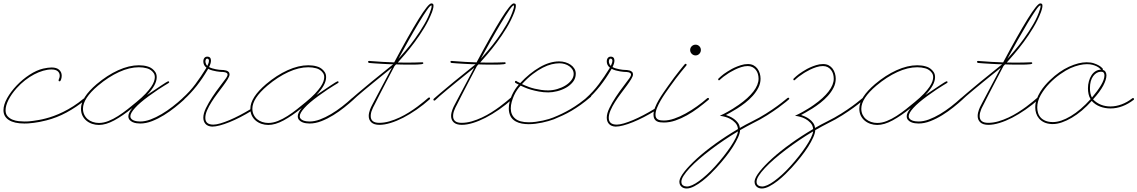

<svg xmlns="http://www.w3.org/2000/svg" viewBox="-38 -723 6688 1129"><path d="M105.5 3.3Q45.6 3.3 14 -17.3Q-17.6 -37.8 -17.6 -74.9Q-17.6 -107.4 4.2 -146.2Q26 -184.9 60.2 -220.7Q94.4 -256.5 135.7 -283.5Q177.1 -310.5 216.1 -319.7Q230.5 -322.9 242.8 -324.5Q255.2 -326.2 265.6 -326.2Q294.9 -326.2 309.9 -312.5Q324.9 -298.8 324.9 -278Q324.9 -266.9 321.3 -255.9Q317.7 -244.8 312.5 -244.8Q306.6 -244.8 306.6 -250Q306.6 -254.6 309.9 -261.7Q313.2 -268.9 313.2 -277.3Q313.2 -294.3 301.1 -304.4Q289.1 -314.5 264.3 -314.5Q241.5 -314.5 215.5 -307Q189.5 -299.5 162.8 -285.5Q136.1 -271.5 109.7 -251Q83.3 -230.5 59.9 -204.4Q28.6 -169.3 11.7 -135.4Q-5.2 -101.6 -5.2 -74.9Q-5.2 -52.7 6.8 -39.4Q18.9 -26 36.1 -19.2Q53.4 -12.4 72.6 -10.4Q91.8 -8.5 106.1 -8.5Q115.2 -8.5 121.1 -8.8Q127 -9.1 127.6 -9.1Q127.6 -9.1 135.7 -9.8Q143.9 -10.4 157.9 -12.4Q171.9 -14.3 190.8 -17.6Q209.6 -20.8 231.8 -26.7Q252.6 -31.9 278.6 -41.3Q304.7 -50.8 333.3 -64.8Q362 -78.8 392.6 -98.3Q423.2 -117.8 453.8 -143.2Q456.4 -144.5 457.7 -144.5Q463.5 -144.5 463.5 -138.7Q463.5 -134.8 461.6 -134.1Q411.5 -93.1 353.8 -61.8Q296.2 -30.6 234.4 -15Q190.1 -3.9 160.8 -0.7Q131.5 2.6 128.3 2.6Q127 2.6 120.8 2.9Q114.6 3.3 105.5 3.3Z M1045.6 -146.5Q1046.9 -143.9 1046.9 -141.9Q1046.9 -140.6 1045.6 -138Q1022.1 -116.5 991.2 -91.8Q960.3 -67.1 926.1 -45.9Q891.9 -24.7 856.1 -10.7Q820.3 3.3 786.5 3.3Q776.7 3.3 764.6 1.6Q752.6 0 741.9 -4.9Q731.1 -9.8 724 -18.2Q716.8 -26.7 716.8 -39.7Q716.8 -59.2 740.2 -87.9Q682.9 -41.7 633.8 -15Q584.6 11.7 543.6 11.7Q522.8 11.7 503.6 5.2Q484.4 -1.3 469.7 -13.7Q455.1 -26 446.6 -43.6Q438.2 -61.2 438.2 -84Q438.2 -149.7 530.6 -228.5Q593.1 -281.2 657.2 -310.2Q721.4 -339.2 778.6 -339.2Q806 -339.2 828.1 -332.7Q829.4 -332.7 838.2 -329.4Q847 -326.2 857.1 -318.7Q867.2 -311.2 875.3 -299.2Q883.5 -287.1 883.5 -268.9Q883.5 -224 826.2 -164.1Q849.6 -179.7 871.4 -194.3Q893.2 -209 909.8 -220.1Q926.4 -231.1 936.8 -237.6Q947.3 -244.1 948.6 -244.1Q949.2 -244.8 951.2 -244.8Q957 -244.8 957 -238.9Q957 -237 950.2 -232.7Q943.4 -228.5 928.7 -219.7Q914.1 -210.9 891.6 -196Q869.1 -181 838.5 -158.9Q783.9 -119.1 756.2 -88.5Q728.5 -57.9 728.5 -39.1Q728.5 -29.9 734.7 -23.8Q740.9 -17.6 749.7 -14.3Q758.5 -11.1 768.2 -9.8Q778 -8.5 785.8 -8.5Q815.1 -8.5 847.3 -20.5Q879.6 -32.6 912.4 -52.1Q945.3 -71.6 977.2 -96.4Q1009.1 -121.1 1037.1 -147.1Q1039.7 -148.4 1041 -148.4Q1043.6 -148.4 1045.6 -146.5ZM543.6 0Q571 0 599.6 -11.4Q628.3 -22.8 656.6 -41Q684.9 -59.2 712.2 -80.7Q739.6 -102.2 764.3 -123Q796.9 -149.7 817.7 -171.9Q838.5 -194 850.9 -212.2Q863.3 -230.5 867.8 -244.5Q872.4 -258.5 872.4 -268.9Q872.4 -283.9 865.2 -293.9Q858.1 -304 849.3 -310.2Q840.5 -316.4 833 -319Q825.5 -321.6 824.9 -321.6Q803.4 -327.5 778.6 -327.5Q723.3 -327.5 661.5 -299.2Q599.6 -270.8 538.4 -219.4Q449.9 -144.5 449.9 -84Q449.9 -64.5 457.4 -48.8Q464.8 -33.2 477.5 -22.5Q490.2 -11.7 507.5 -5.9Q524.7 0 543.6 0Z M1209.6 21.5Q1183.6 20.2 1170.6 5.9Q1157.6 -8.5 1157.6 -31.2Q1157.6 -56 1173.2 -87.9Q1188.8 -119.8 1210.3 -152.3Q1231.8 -184.9 1254.6 -214.5Q1277.3 -244.1 1291.7 -264.3Q1294.9 -269.5 1297.5 -274.7Q1300.1 -279.9 1300.1 -284.5Q1300.1 -290.4 1295.9 -293.3Q1291.7 -296.2 1285.8 -297.9Q1279.9 -299.5 1273.8 -299.8Q1267.6 -300.1 1264.3 -300.1Q1263 -300.1 1254.9 -300.8Q1246.7 -301.4 1235 -303.4Q1223.3 -305.3 1210 -308.9Q1196.6 -312.5 1186.2 -318.4Q1183.6 -314.5 1182.3 -311.8Q1153 -261.7 1118.2 -217.4Q1083.3 -173.2 1042.3 -136.1Q1041 -134.8 1038.4 -134.8Q1032.6 -134.8 1032.6 -140.6Q1032.6 -143.2 1034.5 -145.2Q1078.1 -184.2 1111 -228.5Q1143.9 -272.8 1171.9 -318.4Q1173.2 -320.3 1174.5 -322.6Q1175.8 -324.9 1175.8 -325.5Q1166 -332.7 1161.8 -342.1Q1157.6 -351.6 1157.6 -361.3Q1157.6 -371.1 1160.5 -377Q1163.4 -382.8 1167.3 -385.7Q1171.2 -388.7 1175.1 -389.3Q1179 -390 1180.3 -390Q1188.8 -390 1193.4 -387Q1197.9 -384.1 1199.9 -379.9Q1201.8 -375.7 1202.1 -371.7Q1202.5 -367.8 1202.5 -365.9Q1202.5 -350.9 1191.4 -328.8Q1199.2 -324.2 1210 -321Q1220.7 -317.7 1231.1 -315.8Q1241.5 -313.8 1250.7 -312.8Q1259.8 -311.8 1265 -311.8Q1268.9 -311.8 1276.7 -311.2Q1284.5 -310.5 1292.3 -308.3Q1300.1 -306 1306 -300.5Q1311.8 -294.9 1311.8 -285.2Q1311.8 -275.4 1301.4 -258.1Q1291 -240.9 1275.1 -219.4Q1259.1 -197.9 1240.6 -173.2Q1222 -148.4 1206.1 -123.4Q1190.1 -98.3 1179.7 -74.2Q1169.3 -50.1 1169.3 -29.9Q1169.3 9.8 1216.8 9.8Q1233.1 9.8 1257.8 2.6Q1282.6 -4.6 1311.8 -16.9Q1341.1 -29.3 1373.4 -46.2Q1405.6 -63.2 1436.8 -82Q1438.2 -83.3 1440.1 -83.3Q1442.1 -83.3 1443.7 -81.4Q1445.3 -79.4 1445.3 -77.5Q1445.3 -74.2 1442.7 -72.3Q1408.9 -51.4 1375.3 -34.2Q1341.8 -16.9 1311.2 -4.6Q1280.6 7.8 1254.6 14.6Q1228.5 21.5 1209.6 21.5ZM1170.6 -367.2Q1169.9 -365.9 1169.9 -362.6Q1169.9 -355.5 1173.2 -347.3Q1176.4 -339.2 1181.6 -335.9Q1186.8 -347 1188.8 -353.8Q1190.8 -360.7 1190.8 -365.2Q1190.8 -370.4 1188.2 -374.3Q1185.5 -378.3 1179.7 -378.3Q1172.5 -377.6 1170.6 -367.2Z M2041.7 -146.5Q2043 -143.9 2043 -141.9Q2043 -140.6 2041.7 -138Q2018.2 -116.5 1987.3 -91.8Q1956.4 -67.1 1922.2 -45.9Q1888 -24.7 1852.2 -10.7Q1816.4 3.3 1782.6 3.3Q1772.8 3.3 1760.7 1.6Q1748.7 0 1738 -4.9Q1727.2 -9.8 1720.1 -18.2Q1712.9 -26.7 1712.9 -39.7Q1712.9 -59.2 1736.3 -87.9Q1679 -41.7 1629.9 -15Q1580.7 11.7 1539.7 11.7Q1518.9 11.7 1499.7 5.2Q1480.5 -1.3 1465.8 -13.7Q1451.2 -26 1442.7 -43.6Q1434.2 -61.2 1434.2 -84Q1434.2 -149.7 1526.7 -228.5Q1589.2 -281.2 1653.3 -310.2Q1717.4 -339.2 1774.7 -339.2Q1802.1 -339.2 1824.2 -332.7Q1825.5 -332.7 1834.3 -329.4Q1843.1 -326.2 1853.2 -318.7Q1863.3 -311.2 1871.4 -299.2Q1879.6 -287.1 1879.6 -268.9Q1879.6 -224 1822.3 -164.1Q1845.7 -179.7 1867.5 -194.3Q1889.3 -209 1905.9 -220.1Q1922.5 -231.1 1932.9 -237.6Q1943.4 -244.1 1944.7 -244.1Q1945.3 -244.8 1947.3 -244.8Q1953.1 -244.8 1953.1 -238.9Q1953.1 -237 1946.3 -232.7Q1939.5 -228.5 1924.8 -219.7Q1910.2 -210.9 1887.7 -196Q1865.2 -181 1834.6 -158.9Q1779.9 -119.1 1752.3 -88.5Q1724.6 -57.9 1724.6 -39.1Q1724.6 -29.9 1730.8 -23.8Q1737 -17.6 1745.8 -14.3Q1754.6 -11.1 1764.3 -9.8Q1774.1 -8.5 1781.9 -8.5Q1811.2 -8.5 1843.4 -20.5Q1875.7 -32.6 1908.5 -52.1Q1941.4 -71.6 1973.3 -96.4Q2005.2 -121.1 2033.2 -147.1Q2035.8 -148.4 2037.1 -148.4Q2039.7 -148.4 2041.7 -146.5ZM1539.7 0Q1567.1 0 1595.7 -11.4Q1624.3 -22.8 1652.7 -41Q1681 -59.2 1708.3 -80.7Q1735.7 -102.2 1760.4 -123Q1793 -149.7 1813.8 -171.9Q1834.6 -194 1847 -212.2Q1859.4 -230.5 1863.9 -244.5Q1868.5 -258.5 1868.5 -268.9Q1868.5 -283.9 1861.3 -293.9Q1854.2 -304 1845.4 -310.2Q1836.6 -316.4 1829.1 -319Q1821.6 -321.6 1821 -321.6Q1799.5 -327.5 1774.7 -327.5Q1719.4 -327.5 1657.6 -299.2Q1595.7 -270.8 1534.5 -219.4Q1446 -144.5 1446 -84Q1446 -64.5 1453.5 -48.8Q1460.9 -33.2 1473.6 -22.5Q1486.3 -11.7 1503.6 -5.9Q1520.8 0 1539.7 0Z M2029.3 -143.2Q2046.9 -158.9 2066.7 -175.5Q2086.6 -192.1 2107.1 -209.3Q2127.6 -226.6 2147.8 -243.2Q2168 -259.8 2186.8 -274.7Q2230.5 -310.5 2274.1 -345.1Q2266.3 -345.1 2247.7 -345.7Q2229.2 -346.4 2207.4 -347.7Q2185.5 -349 2164.7 -350.3Q2143.9 -351.6 2132.2 -352.9Q2126.3 -354.2 2126.3 -359.4Q2126.3 -364.6 2132.2 -364.6Q2133.5 -364.6 2135.7 -364.6Q2138 -364.6 2143.2 -363.9Q2213.5 -358.1 2279.9 -356.1Q2323.6 -438.2 2360 -502.6Q2396.5 -567.1 2424.2 -611.7Q2451.8 -656.2 2470.7 -679.7Q2489.6 -703.1 2498.7 -703.1Q2501.3 -703.1 2506.2 -701.2Q2511.1 -699.2 2511.1 -689.5Q2511.1 -680.3 2507.8 -668.9Q2504.6 -657.6 2502.6 -652.3Q2484.4 -604.8 2456.7 -559.2Q2429 -513.7 2399.7 -474.3Q2370.4 -434.9 2343.8 -404Q2317.1 -373 2301.4 -355.5Q2315.1 -355.5 2328.5 -355.1Q2341.8 -354.8 2354.8 -354.8Q2401 -354.8 2445.3 -356.8Q2451.2 -356.8 2451.2 -350.9Q2451.2 -347 2440.1 -345.4Q2429 -343.8 2413.7 -343.4Q2398.4 -343.1 2382.8 -343.1Q2367.2 -343.1 2358.1 -343.1Q2341.1 -343.1 2324.5 -343.4Q2307.9 -343.8 2291 -344.4Q2287.8 -341.1 2285.8 -338.9Q2283.9 -336.6 2281.9 -334.6Q2256.5 -286.5 2233.7 -242.8Q2210.9 -199.2 2194 -166Q2177.1 -132.8 2167 -112.6Q2156.9 -92.4 2156.2 -91.8Q2151.7 -83.3 2149.1 -74.9Q2145.8 -67.7 2143.9 -58.6Q2141.9 -49.5 2141.9 -40.4Q2141.9 -0.7 2192.1 -0.7Q2221.4 -0.7 2251.6 -9.4Q2281.9 -18.2 2311.2 -31.9Q2340.5 -45.6 2367.2 -62.5Q2393.9 -79.4 2416.3 -96Q2438.8 -112.6 2455.4 -126.6Q2472 -140.6 2481.1 -148.4Q2483.7 -149.7 2485 -149.7Q2490.9 -149.7 2490.9 -143.9Q2490.9 -141.3 2488.9 -139.3Q2451.8 -106.1 2411.8 -78.5Q2371.7 -50.8 2333.3 -30.9Q2294.9 -11.1 2258.8 0Q2222.7 11.1 2193.4 11.1Q2161.5 11.1 2145.8 -3.3Q2130.2 -17.6 2130.2 -41Q2130.2 -50.8 2132.5 -60.5Q2134.8 -70.3 2137.7 -78.1Q2140.6 -85.9 2142.9 -90.8Q2145.2 -95.7 2145.8 -97Q2146.5 -98.3 2156.6 -117.8Q2166.7 -137.4 2183.6 -168.9Q2200.5 -200.5 2222 -241.2Q2243.5 -281.9 2266.3 -324.9Q2265.6 -324.2 2250.3 -311.8Q2235 -299.5 2211.6 -280.6Q2188.2 -261.7 2160.2 -238.9Q2132.2 -216.1 2106.8 -195Q2081.4 -173.8 2062.2 -157.2Q2043 -140.6 2037.1 -134.1Q2034.5 -131.5 2031.9 -131.5Q2028.6 -131.5 2027.3 -133.5Q2026 -135.4 2026 -137.4Q2026 -140.6 2029.3 -143.2ZM2304.7 -377Q2319.7 -393.9 2346.7 -425.1Q2373.7 -456.4 2402.3 -496.1Q2431 -535.8 2457.4 -581.1Q2483.7 -626.3 2497.4 -671.9Q2499.3 -677.7 2499.7 -681.6Q2500 -685.5 2500 -688.2Q2500 -691.4 2498.7 -691.4Q2491.5 -691.4 2471.4 -662.1Q2451.2 -632.8 2423.5 -586.9Q2395.8 -541 2364.6 -485.4Q2333.3 -429.7 2304.7 -377Z M2513.7 -143.2Q2531.2 -158.9 2551.1 -175.5Q2571 -192.1 2591.5 -209.3Q2612 -226.6 2632.2 -243.2Q2652.3 -259.8 2671.2 -274.7Q2714.8 -310.5 2758.5 -345.1Q2750.7 -345.1 2732.1 -345.7Q2713.5 -346.4 2691.7 -347.7Q2669.9 -349 2649.1 -350.3Q2628.3 -351.6 2616.5 -352.9Q2610.7 -354.2 2610.7 -359.4Q2610.7 -364.6 2616.5 -364.6Q2617.8 -364.6 2620.1 -364.6Q2622.4 -364.6 2627.6 -363.9Q2697.9 -358.1 2764.3 -356.1Q2807.9 -438.2 2844.4 -502.6Q2880.9 -567.1 2908.5 -611.7Q2936.2 -656.2 2955.1 -679.7Q2974 -703.1 2983.1 -703.1Q2985.7 -703.1 2990.6 -701.2Q2995.4 -699.2 2995.4 -689.5Q2995.4 -680.3 2992.2 -668.9Q2988.9 -657.6 2987 -652.3Q2968.8 -604.8 2941.1 -559.2Q2913.4 -513.7 2884.1 -474.3Q2854.8 -434.9 2828.1 -404Q2801.4 -373 2785.8 -355.5Q2799.5 -355.5 2812.8 -355.1Q2826.2 -354.8 2839.2 -354.8Q2885.4 -354.8 2929.7 -356.8Q2935.5 -356.8 2935.5 -350.9Q2935.5 -347 2924.5 -345.4Q2913.4 -343.8 2898.1 -343.4Q2882.8 -343.1 2867.2 -343.1Q2851.6 -343.1 2842.4 -343.1Q2825.5 -343.1 2808.9 -343.4Q2792.3 -343.8 2775.4 -344.4Q2772.1 -341.1 2770.2 -338.9Q2768.2 -336.6 2766.3 -334.6Q2740.9 -286.5 2718.1 -242.8Q2695.3 -199.2 2678.4 -166Q2661.5 -132.8 2651.4 -112.6Q2641.3 -92.4 2640.6 -91.8Q2636.1 -83.3 2633.5 -74.9Q2630.2 -67.7 2628.3 -58.6Q2626.3 -49.5 2626.3 -40.4Q2626.3 -0.7 2676.4 -0.7Q2705.7 -0.7 2736 -9.4Q2766.3 -18.2 2795.6 -31.9Q2824.9 -45.6 2851.6 -62.5Q2878.3 -79.4 2900.7 -96Q2923.2 -112.6 2939.8 -126.6Q2956.4 -140.6 2965.5 -148.4Q2968.1 -149.7 2969.4 -149.7Q2975.3 -149.7 2975.3 -143.9Q2975.3 -141.3 2973.3 -139.3Q2936.2 -106.1 2896.2 -78.5Q2856.1 -50.8 2817.7 -30.9Q2779.3 -11.1 2743.2 0Q2707 11.1 2677.7 11.1Q2645.8 11.1 2630.2 -3.3Q2614.6 -17.6 2614.6 -41Q2614.6 -50.8 2616.9 -60.5Q2619.1 -70.3 2622.1 -78.1Q2625 -85.9 2627.3 -90.8Q2629.6 -95.7 2630.2 -97Q2630.9 -98.3 2641 -117.8Q2651 -137.4 2668 -168.9Q2684.9 -200.5 2706.4 -241.2Q2727.9 -281.9 2750.7 -324.9Q2750 -324.2 2734.7 -311.8Q2719.4 -299.5 2696 -280.6Q2672.5 -261.7 2644.5 -238.9Q2616.5 -216.1 2591.1 -195Q2565.8 -173.8 2546.5 -157.2Q2527.3 -140.6 2521.5 -134.1Q2518.9 -131.5 2516.3 -131.5Q2513 -131.5 2511.7 -133.5Q2510.4 -135.4 2510.4 -137.4Q2510.4 -140.6 2513.7 -143.2ZM2789.1 -377Q2804 -393.9 2831.1 -425.1Q2858.1 -456.4 2886.7 -496.1Q2915.4 -535.8 2941.7 -581.1Q2968.1 -626.3 2981.8 -671.9Q2983.7 -677.7 2984 -681.6Q2984.4 -685.5 2984.4 -688.2Q2984.4 -691.4 2983.1 -691.4Q2975.9 -691.4 2955.7 -662.1Q2935.5 -632.8 2907.9 -586.9Q2880.2 -541 2849 -485.4Q2817.7 -429.7 2789.1 -377Z M2995.4 -8.5Q2972.7 -20.8 2963.2 -41Q2953.8 -61.2 2953.8 -85.3Q2953.8 -104.2 2958.7 -124.3Q2963.5 -144.5 2972 -163.1Q2980.5 -181.6 2990.9 -197.6Q3001.3 -213.5 3012.4 -225.3Q3002 -230.5 2997.1 -233.1Q2992.2 -235.7 2990.9 -237.3Q2989.6 -238.9 2989.9 -239.6Q2990.2 -240.2 2990.2 -241.5Q2990.2 -247.4 2996.1 -247.4Q2998.7 -247.4 2998 -247.7Q2997.4 -248 2998 -247.1Q2998.7 -246.1 3002.9 -243.5Q3007.2 -240.9 3020.8 -234.4Q3075.5 -293 3135.1 -327.5Q3194.7 -362 3250 -362Q3268.9 -362 3286.5 -356.8Q3304 -351.6 3317.7 -342.1Q3331.4 -332.7 3339.5 -319.3Q3347.7 -306 3347.7 -289.7Q3347.7 -262.4 3331.1 -241.5Q3314.5 -220.7 3290 -207Q3265.6 -193.4 3237.6 -186.5Q3209.6 -179.7 3186.2 -179.7Q3157.6 -179.7 3131.5 -184.6Q3105.5 -189.5 3084.3 -195.6Q3063.2 -201.8 3047.5 -208.7Q3031.9 -215.5 3023.4 -219.4Q3013.7 -210.3 3003.3 -195Q2992.8 -179.7 2984.7 -161.8Q2976.6 -143.9 2971 -124Q2965.5 -104.2 2965.5 -85.3Q2965.5 -48.2 2991.2 -26Q3016.9 -3.9 3071 -3.9Q3091.8 -3.9 3113.3 -6.8Q3134.8 -9.8 3154.3 -14Q3173.8 -18.2 3189.5 -23.1Q3205.1 -28 3214.8 -31.9Q3240.9 -42.3 3266 -54.4Q3291 -66.4 3316.7 -81.4Q3342.4 -96.4 3369.8 -116.2Q3397.1 -136.1 3428.4 -162.8Q3431 -164.1 3432.3 -164.1Q3434.2 -164.1 3436.2 -162.8Q3438.2 -161.5 3438.2 -158.2Q3438.2 -155.6 3436.2 -153.6Q3404.3 -126.3 3376.3 -106.4Q3348.3 -86.6 3322.3 -71.3Q3296.2 -56 3270.8 -44.3Q3245.4 -32.6 3218.8 -21.5Q3204.4 -16.3 3186.8 -11.1Q3169.3 -5.9 3150.1 -2Q3130.9 2 3110.7 4.6Q3090.5 7.2 3071 7.2Q3050.1 7.2 3030.6 3.6Q3011.1 0 2995.4 -8.5ZM3048.8 -220.7Q3059.2 -216.1 3073.9 -210.9Q3088.5 -205.7 3106.1 -201.5Q3123.7 -197.3 3143.9 -194.3Q3164.1 -191.4 3184.9 -191.4Q3211.6 -191.4 3238.3 -199.2Q3265 -207 3286.5 -220.1Q3307.9 -233.1 3321.6 -251Q3335.3 -268.9 3335.3 -288.4Q3335.3 -302.1 3328.5 -313.5Q3321.6 -324.9 3309.9 -333.3Q3298.2 -341.8 3282.9 -346.4Q3267.6 -350.9 3251.3 -350.9Q3230.5 -350.9 3206.1 -345.1Q3181.6 -339.2 3154 -325.2Q3126.3 -311.2 3095.4 -287.8Q3064.5 -264.3 3031.2 -228.5Z M3582 21.5Q3556 20.2 3543 5.9Q3529.9 -8.5 3529.9 -31.2Q3529.9 -56 3545.6 -87.9Q3561.2 -119.8 3582.7 -152.3Q3604.2 -184.9 3627 -214.5Q3649.7 -244.1 3664.1 -264.3Q3667.3 -269.5 3669.9 -274.7Q3672.5 -279.9 3672.5 -284.5Q3672.5 -290.4 3668.3 -293.3Q3664.1 -296.2 3658.2 -297.9Q3652.3 -299.5 3646.2 -299.8Q3640 -300.1 3636.7 -300.1Q3635.4 -300.1 3627.3 -300.8Q3619.1 -301.4 3607.4 -303.4Q3595.7 -305.3 3582.4 -308.9Q3569 -312.5 3558.6 -318.4Q3556 -314.5 3554.7 -311.8Q3525.4 -261.7 3490.6 -217.4Q3455.7 -173.2 3414.7 -136.1Q3413.4 -134.8 3410.8 -134.8Q3404.9 -134.8 3404.9 -140.6Q3404.9 -143.2 3406.9 -145.2Q3450.5 -184.2 3483.4 -228.5Q3516.3 -272.8 3544.3 -318.4Q3545.6 -320.3 3546.9 -322.6Q3548.2 -324.9 3548.2 -325.5Q3538.4 -332.7 3534.2 -342.1Q3529.9 -351.6 3529.9 -361.3Q3529.9 -371.1 3532.9 -377Q3535.8 -382.8 3539.7 -385.7Q3543.6 -388.7 3547.5 -389.3Q3551.4 -390 3552.7 -390Q3561.2 -390 3565.8 -387Q3570.3 -384.1 3572.3 -379.9Q3574.2 -375.7 3574.5 -371.7Q3574.9 -367.8 3574.9 -365.9Q3574.9 -350.9 3563.8 -328.8Q3571.6 -324.2 3582.4 -321Q3593.1 -317.7 3603.5 -315.8Q3613.9 -313.8 3623 -312.8Q3632.2 -311.8 3637.4 -311.8Q3641.3 -311.8 3649.1 -311.2Q3656.9 -310.5 3664.7 -308.3Q3672.5 -306 3678.4 -300.5Q3684.2 -294.9 3684.2 -285.2Q3684.2 -275.4 3673.8 -258.1Q3663.4 -240.9 3647.5 -219.4Q3631.5 -197.9 3613 -173.2Q3594.4 -148.4 3578.5 -123.4Q3562.5 -98.3 3552.1 -74.2Q3541.7 -50.1 3541.7 -29.9Q3541.7 9.8 3589.2 9.8Q3605.5 9.8 3630.2 2.6Q3654.9 -4.6 3684.2 -16.9Q3713.5 -29.3 3745.8 -46.2Q3778 -63.2 3809.2 -82Q3810.5 -83.3 3812.5 -83.3Q3814.5 -83.3 3816.1 -81.4Q3817.7 -79.4 3817.7 -77.5Q3817.7 -74.2 3815.1 -72.3Q3781.2 -51.4 3747.7 -34.2Q3714.2 -16.9 3683.6 -4.6Q3653 7.8 3627 14.6Q3600.9 21.5 3582 21.5ZM3543 -367.2Q3542.3 -365.9 3542.3 -362.6Q3542.3 -355.5 3545.6 -347.3Q3548.8 -339.2 3554 -335.9Q3559.2 -347 3561.2 -353.8Q3563.2 -360.7 3563.2 -365.2Q3563.2 -370.4 3560.5 -374.3Q3557.9 -378.3 3552.1 -378.3Q3544.9 -377.6 3543 -367.2Z M3865.9 -2.6Q3854.8 -2.6 3843.8 -3.9Q3832.7 -5.2 3823.9 -10.1Q3815.1 -15 3809.9 -24.1Q3804.7 -33.2 3804.7 -48.2Q3804.7 -67.7 3813.5 -90.2Q3822.3 -112.6 3835.6 -135.4Q3849 -158.2 3863.9 -179.7Q3878.9 -201.2 3891.3 -218.8Q3908.9 -244.1 3926.1 -266.9Q3943.4 -289.7 3957.4 -307.3Q3971.4 -324.9 3980.1 -335.3Q3988.9 -345.7 3988.9 -345.7Q3989.6 -347.7 3993.5 -347.7Q3999.3 -347.7 3999.3 -341.8Q3999.3 -340.5 3998 -337.9Q3998 -337.9 3989.3 -327.5Q3980.5 -317.1 3966.5 -299.8Q3952.5 -282.6 3935.2 -259.8Q3918 -237 3900.4 -212.2Q3888.7 -196 3874.3 -175.1Q3860 -154.3 3847 -132.2Q3834 -110 3825.2 -88.2Q3816.4 -66.4 3816.4 -48.2Q3816.4 -36.5 3821 -29.6Q3825.5 -22.8 3832.7 -19.5Q3839.8 -16.3 3848.6 -15.3Q3857.4 -14.3 3865.9 -14.3Q3893.9 -14.3 3927.1 -25.7Q3960.3 -37.1 3993.8 -55.7Q4027.3 -74.2 4060.2 -97.7Q4093.1 -121.1 4121.1 -145.8Q4123.7 -147.1 4125 -147.1Q4130.9 -147.1 4130.9 -141.3Q4130.9 -138.7 4128.9 -136.7Q4099.6 -112 4067.4 -87.9Q4035.2 -63.8 4001.3 -44.9Q3967.4 -26 3933.3 -14.3Q3899.1 -2.6 3865.9 -2.6ZM4083.3 -429Q4083.3 -416 4074.2 -406.6Q4065.1 -397.1 4052.1 -397.1Q4039.1 -397.1 4029.6 -406.6Q4020.2 -416 4020.2 -429Q4020.2 -442.1 4029.6 -451.2Q4039.1 -460.3 4052.1 -460.3Q4065.1 -460.3 4074.2 -451.2Q4083.3 -442.1 4083.3 -429Z M3957 341.8Q3959.6 319.7 3987.3 284.8Q4015 250 4060.9 208.3Q4106.8 166.7 4168.6 122.1Q4230.5 77.5 4301.4 35.8Q4299.5 13.7 4285.5 -1Q4271.5 -15.6 4255.5 -24.1Q4239.6 -32.6 4226.2 -35.8Q4212.9 -39.1 4212.9 -39.1L4194.7 -42.3L4210.9 -50.1Q4210.9 -50.1 4219.1 -54Q4227.2 -57.9 4240.2 -65.4Q4253.3 -72.9 4270.2 -83Q4287.1 -93.1 4305.3 -106.1Q4362 -145.8 4392.3 -185.2Q4422.5 -224.6 4422.5 -260.4Q4422.5 -274.7 4418.6 -288.1Q4414.7 -301.4 4406.6 -311.8Q4398.4 -322.3 4386.4 -328.5Q4374.3 -334.6 4358.7 -334.6Q4339.8 -334.6 4320 -328.1Q4300.1 -321.6 4284.2 -313.8Q4268.2 -306 4257.5 -299.5Q4246.7 -293 4246.7 -293Q4226.6 -279.9 4216.1 -271.8Q4205.7 -263.7 4200.5 -258.8Q4195.3 -253.9 4193.7 -252.3Q4192.1 -250.7 4190.1 -250.7Q4184.9 -250.7 4184.9 -255.9Q4184.9 -259.1 4186.2 -260.4Q4186.8 -261.1 4201.5 -274.4Q4216.1 -287.8 4240.2 -302.7Q4242.2 -303.4 4253.3 -310.5Q4264.3 -317.7 4281.2 -325.5Q4298.2 -333.3 4318.7 -339.8Q4339.2 -346.4 4359.4 -346.4Q4378.9 -346.4 4392.9 -338.9Q4406.9 -331.4 4416 -319Q4425.1 -306.6 4429.7 -291.3Q4434.2 -276 4434.2 -260.4Q4434.2 -232.4 4421.2 -207Q4408.2 -181.6 4388 -159.2Q4367.8 -136.7 4343.4 -117.8Q4319 -99 4296.2 -84.6Q4273.4 -70.3 4255.5 -60.5Q4237.6 -50.8 4230.5 -46.9Q4238.9 -44.3 4252.3 -38.4Q4265.6 -32.6 4278.3 -23.4Q4291 -14.3 4300.8 -1.3Q4310.5 11.7 4312.5 29.3Q4331.4 18.2 4349.3 8.8Q4367.2 -0.7 4384.1 -9.1Q4427.7 -30.6 4465.8 -54.7Q4503.9 -78.8 4531.9 -99.3Q4559.9 -119.8 4576.2 -133.5Q4592.4 -147.1 4593.1 -147.1Q4594.4 -148.4 4596.4 -148.4Q4602.9 -148.4 4602.9 -142.6Q4602.9 -140.6 4600.9 -138.7Q4600.3 -138 4584 -124.3Q4567.7 -110.7 4539.1 -89.8Q4510.4 -69 4472 -44.6Q4433.6 -20.2 4389.3 1.3Q4371.7 10.4 4352.9 20.5Q4334 30.6 4313.8 42.3Q4313.2 59.9 4301.8 85.3Q4290.4 110.7 4271.8 140Q4253.3 169.3 4228.2 200.8Q4203.1 232.4 4175.1 263Q4160.2 279.3 4138.7 300.5Q4117.2 321.6 4093.1 340.5Q4069 359.4 4044.3 372.4Q4019.5 385.4 3999.3 385.4Q3980.5 385.4 3968.7 374.3Q3957 363.3 3957 346.4ZM4301.4 49.5Q4259.8 74.2 4218.8 101.9Q4177.7 129.6 4141 157.6Q4104.2 185.5 4072.6 212.9Q4041 240.2 4017.9 265Q3994.8 289.7 3981.8 310.2Q3968.7 330.7 3968.7 345.7Q3968.7 360.7 3978.5 367.2Q3988.3 373.7 4001.3 373.7Q4014.3 373.7 4032.6 365.6Q4050.8 357.4 4072.3 341.8Q4093.7 326.2 4117.8 304.4Q4141.9 282.6 4166.7 255.2Q4192.1 227.2 4215.5 197.6Q4238.9 168 4257.5 140.3Q4276 112.6 4287.8 88.9Q4299.5 65.1 4301.4 49.5Z M4399.1 341.8Q4401.7 319.7 4429.4 284.8Q4457 250 4502.9 208.3Q4548.8 166.7 4610.7 122.1Q4672.5 77.5 4743.5 35.8Q4741.5 13.7 4727.5 -1Q4713.5 -15.6 4697.6 -24.1Q4681.6 -32.6 4668.3 -35.8Q4654.9 -39.1 4654.9 -39.1L4636.7 -42.3L4653 -50.1Q4653 -50.1 4661.1 -54Q4669.3 -57.9 4682.3 -65.4Q4695.3 -72.9 4712.2 -83Q4729.2 -93.1 4747.4 -106.1Q4804 -145.8 4834.3 -185.2Q4864.6 -224.6 4864.6 -260.4Q4864.6 -274.7 4860.7 -288.1Q4856.8 -301.4 4848.6 -311.8Q4840.5 -322.3 4828.5 -328.5Q4816.4 -334.6 4800.8 -334.6Q4781.9 -334.6 4762 -328.1Q4742.2 -321.6 4726.2 -313.8Q4710.3 -306 4699.5 -299.5Q4688.8 -293 4688.8 -293Q4668.6 -279.9 4658.2 -271.8Q4647.8 -263.7 4642.6 -258.8Q4637.4 -253.9 4635.7 -252.3Q4634.1 -250.7 4632.2 -250.7Q4627 -250.7 4627 -255.9Q4627 -259.1 4628.3 -260.4Q4628.9 -261.1 4643.6 -274.4Q4658.2 -287.8 4682.3 -302.7Q4684.2 -303.4 4695.3 -310.5Q4706.4 -317.7 4723.3 -325.5Q4740.2 -333.3 4760.7 -339.8Q4781.2 -346.4 4801.4 -346.4Q4821 -346.4 4835 -338.9Q4849 -331.4 4858.1 -319Q4867.2 -306.6 4871.7 -291.3Q4876.3 -276 4876.3 -260.4Q4876.3 -232.4 4863.3 -207Q4850.3 -181.6 4830.1 -159.2Q4809.9 -136.7 4785.5 -117.8Q4761.1 -99 4738.3 -84.6Q4715.5 -70.3 4697.6 -60.5Q4679.7 -50.8 4672.5 -46.9Q4681 -44.3 4694.3 -38.4Q4707.7 -32.6 4720.4 -23.4Q4733.1 -14.3 4742.8 -1.3Q4752.6 11.7 4754.6 29.3Q4773.4 18.2 4791.3 8.8Q4809.2 -0.7 4826.2 -9.1Q4869.8 -30.6 4907.9 -54.7Q4946 -78.8 4974 -99.3Q5002 -119.8 5018.2 -133.5Q5034.5 -147.1 5035.2 -147.1Q5036.5 -148.4 5038.4 -148.4Q5044.9 -148.4 5044.9 -142.6Q5044.9 -140.6 5043 -138.7Q5042.3 -138 5026 -124.3Q5009.8 -110.7 4981.1 -89.8Q4952.5 -69 4914.1 -44.6Q4875.7 -20.2 4831.4 1.3Q4813.8 10.4 4794.9 20.5Q4776 30.6 4755.9 42.3Q4755.2 59.9 4743.8 85.3Q4732.4 110.7 4713.9 140Q4695.3 169.3 4670.2 200.8Q4645.2 232.4 4617.2 263Q4602.2 279.3 4580.7 300.5Q4559.2 321.6 4535.2 340.5Q4511.1 359.4 4486.3 372.4Q4461.6 385.4 4441.4 385.4Q4422.5 385.4 4410.8 374.3Q4399.1 363.3 4399.1 346.4ZM4743.5 49.5Q4701.8 74.2 4660.8 101.9Q4619.8 129.6 4583 157.6Q4546.2 185.5 4514.6 212.9Q4483.1 240.2 4460 265Q4436.8 289.7 4423.8 310.2Q4410.8 330.7 4410.8 345.7Q4410.8 360.7 4420.6 367.2Q4430.3 373.7 4443.4 373.7Q4456.4 373.7 4474.6 365.6Q4492.8 357.4 4514.3 341.8Q4535.8 326.2 4559.9 304.4Q4584 282.6 4608.7 255.2Q4634.1 227.2 4657.6 197.6Q4681 168 4699.5 140.3Q4718.1 112.6 4729.8 88.9Q4741.5 65.1 4743.5 49.5Z M5622.4 -146.5Q5623.7 -143.9 5623.7 -141.9Q5623.7 -140.6 5622.4 -138Q5599 -116.5 5568 -91.8Q5537.1 -67.1 5502.9 -45.9Q5468.8 -24.7 5432.9 -10.7Q5397.1 3.3 5363.3 3.3Q5353.5 3.3 5341.5 1.6Q5329.4 0 5318.7 -4.9Q5307.9 -9.8 5300.8 -18.2Q5293.6 -26.7 5293.6 -39.7Q5293.6 -59.2 5317.1 -87.9Q5259.8 -41.7 5210.6 -15Q5161.5 11.7 5120.4 11.7Q5099.6 11.7 5080.4 5.2Q5061.2 -1.3 5046.5 -13.7Q5031.9 -26 5023.4 -43.6Q5015 -61.2 5015 -84Q5015 -149.7 5107.4 -228.5Q5169.9 -281.2 5234 -310.2Q5298.2 -339.2 5355.5 -339.2Q5382.8 -339.2 5404.9 -332.7Q5406.2 -332.7 5415 -329.4Q5423.8 -326.2 5433.9 -318.7Q5444 -311.2 5452.1 -299.2Q5460.3 -287.1 5460.3 -268.9Q5460.3 -224 5403 -164.1Q5426.4 -179.7 5448.2 -194.3Q5470.1 -209 5486.7 -220.1Q5503.3 -231.1 5513.7 -237.6Q5524.1 -244.1 5525.4 -244.1Q5526 -244.8 5528 -244.8Q5533.9 -244.8 5533.9 -238.9Q5533.9 -237 5527 -232.7Q5520.2 -228.5 5505.5 -219.7Q5490.9 -210.9 5468.4 -196Q5446 -181 5415.4 -158.9Q5360.7 -119.1 5333 -88.5Q5305.3 -57.9 5305.3 -39.1Q5305.3 -29.9 5311.5 -23.8Q5317.7 -17.6 5326.5 -14.3Q5335.3 -11.1 5345.1 -9.8Q5354.8 -8.5 5362.6 -8.5Q5391.9 -8.5 5424.2 -20.5Q5456.4 -32.6 5489.3 -52.1Q5522.1 -71.6 5554 -96.4Q5585.9 -121.1 5613.9 -147.1Q5616.5 -148.4 5617.8 -148.4Q5620.4 -148.4 5622.4 -146.5ZM5120.4 0Q5147.8 0 5176.4 -11.4Q5205.1 -22.8 5233.4 -41Q5261.7 -59.2 5289.1 -80.7Q5316.4 -102.2 5341.1 -123Q5373.7 -149.7 5394.5 -171.9Q5415.4 -194 5427.7 -212.2Q5440.1 -230.5 5444.7 -244.5Q5449.2 -258.5 5449.2 -268.9Q5449.2 -283.9 5442.1 -293.9Q5434.9 -304 5426.1 -310.2Q5417.3 -316.4 5409.8 -319Q5402.3 -321.6 5401.7 -321.6Q5380.2 -327.5 5355.5 -327.5Q5300.1 -327.5 5238.3 -299.2Q5176.4 -270.8 5115.2 -219.4Q5026.7 -144.5 5026.7 -84Q5026.7 -64.5 5034.2 -48.8Q5041.7 -33.2 5054.4 -22.5Q5067.1 -11.7 5084.3 -5.9Q5101.6 0 5120.4 0Z M5610 -143.2Q5627.6 -158.9 5647.5 -175.5Q5667.3 -192.1 5687.8 -209.3Q5708.3 -226.6 5728.5 -243.2Q5748.7 -259.8 5767.6 -274.7Q5811.2 -310.5 5854.8 -345.1Q5847 -345.1 5828.5 -345.7Q5809.9 -346.4 5788.1 -347.7Q5766.3 -349 5745.4 -350.3Q5724.6 -351.6 5712.9 -352.9Q5707 -354.2 5707 -359.4Q5707 -364.6 5712.9 -364.6Q5714.2 -364.6 5716.5 -364.6Q5718.8 -364.6 5724 -363.9Q5794.3 -358.1 5860.7 -356.1Q5904.3 -438.2 5940.8 -502.6Q5977.2 -567.1 6004.9 -611.7Q6032.6 -656.2 6051.4 -679.7Q6070.3 -703.1 6079.4 -703.1Q6082 -703.1 6086.9 -701.2Q6091.8 -699.2 6091.8 -689.5Q6091.8 -680.3 6088.5 -668.9Q6085.3 -657.6 6083.3 -652.3Q6065.1 -604.8 6037.4 -559.2Q6009.8 -513.7 5980.5 -474.3Q5951.2 -434.9 5924.5 -404Q5897.8 -373 5882.2 -355.5Q5895.8 -355.5 5909.2 -355.1Q5922.5 -354.8 5935.5 -354.8Q5981.8 -354.8 6026 -356.8Q6031.9 -356.8 6031.9 -350.9Q6031.9 -347 6020.8 -345.4Q6009.8 -343.8 5994.5 -343.4Q5979.2 -343.1 5963.5 -343.1Q5947.9 -343.1 5938.8 -343.1Q5921.9 -343.1 5905.3 -343.4Q5888.7 -343.8 5871.7 -344.4Q5868.5 -341.1 5866.5 -338.9Q5864.6 -336.6 5862.6 -334.6Q5837.2 -286.5 5814.5 -242.8Q5791.7 -199.2 5774.7 -166Q5757.8 -132.8 5747.7 -112.6Q5737.6 -92.4 5737 -91.8Q5732.4 -83.3 5729.8 -74.9Q5726.6 -67.7 5724.6 -58.6Q5722.7 -49.5 5722.7 -40.4Q5722.7 -0.7 5772.8 -0.7Q5802.1 -0.7 5832.4 -9.4Q5862.6 -18.2 5891.9 -31.9Q5921.2 -45.6 5947.9 -62.5Q5974.6 -79.4 5997.1 -96Q6019.5 -112.6 6036.1 -126.6Q6052.7 -140.6 6061.8 -148.4Q6064.5 -149.7 6065.8 -149.7Q6071.6 -149.7 6071.6 -143.9Q6071.6 -141.3 6069.7 -139.3Q6032.6 -106.1 5992.5 -78.5Q5952.5 -50.8 5914.1 -30.9Q5875.7 -11.1 5839.5 0Q5803.4 11.1 5774.1 11.1Q5742.2 11.1 5726.6 -3.3Q5710.9 -17.6 5710.9 -41Q5710.9 -50.8 5713.2 -60.5Q5715.5 -70.3 5718.4 -78.1Q5721.4 -85.9 5723.6 -90.8Q5725.9 -95.7 5726.6 -97Q5727.2 -98.3 5737.3 -117.8Q5747.4 -137.4 5764.3 -168.9Q5781.2 -200.5 5802.7 -241.2Q5824.2 -281.9 5847 -324.9Q5846.4 -324.2 5831.1 -311.8Q5815.8 -299.5 5792.3 -280.6Q5768.9 -261.7 5740.9 -238.9Q5712.9 -216.1 5687.5 -195Q5662.1 -173.8 5642.9 -157.2Q5623.7 -140.6 5617.8 -134.1Q5615.2 -131.5 5612.6 -131.5Q5609.4 -131.5 5608.1 -133.5Q5606.8 -135.4 5606.8 -137.4Q5606.8 -140.6 5610 -143.2ZM5885.4 -377Q5900.4 -393.9 5927.4 -425.1Q5954.4 -456.4 5983.1 -496.1Q6011.7 -535.8 6038.1 -581.1Q6064.5 -626.3 6078.1 -671.9Q6080.1 -677.7 6080.4 -681.6Q6080.7 -685.5 6080.7 -688.2Q6080.7 -691.4 6079.4 -691.4Q6072.3 -691.4 6052.1 -662.1Q6031.9 -632.8 6004.2 -586.9Q5976.6 -541 5945.3 -485.4Q5914.1 -429.7 5885.4 -377Z M6146.5 6.5Q6119.8 5.2 6101.2 -3.9Q6082.7 -13 6071.3 -26.7Q6059.9 -40.4 6054.7 -57Q6049.5 -73.6 6049.5 -91.1Q6049.5 -116.5 6057.9 -139.6Q6066.4 -162.8 6079.1 -183.3Q6091.8 -203.8 6106.8 -221Q6121.7 -238.3 6135.4 -251.3Q6190.8 -304.7 6248 -330.7Q6305.3 -356.8 6351.6 -356.8Q6376.3 -356.8 6393.9 -350.9Q6411.5 -345.1 6423.2 -338.2Q6434.9 -331.4 6440.4 -325.5Q6446 -319.7 6446.6 -319Q6447.3 -317.7 6447.3 -315.1Q6447.3 -312.5 6446.6 -311.8Q6457.7 -309.2 6462.9 -300.1Q6468.1 -291 6468.1 -279.9Q6468.1 -255.2 6449.2 -219.4Q6430.3 -183.6 6389.3 -138.7Q6410.2 -117.2 6436.2 -107.1Q6462.2 -97 6491.5 -97Q6524.1 -97 6557.3 -109.4Q6590.5 -121.7 6620.4 -145.2Q6621.7 -146.5 6623.7 -146.5Q6630.2 -146.5 6630.2 -140Q6630.2 -136.7 6628.3 -136.1Q6596.4 -111.3 6561.8 -98.3Q6527.3 -85.3 6492.2 -85.3Q6460.3 -85.3 6431.3 -96Q6402.3 -106.8 6381.5 -129.6Q6353.5 -98.3 6323.9 -73.2Q6294.3 -48.2 6264.3 -30.6Q6234.4 -13 6206.1 -3.3Q6177.7 6.5 6153 6.5ZM6353.5 -345.7Q6332.7 -345.7 6307.9 -339.8Q6283.2 -334 6256.5 -322.3Q6230.5 -310.5 6196.9 -287.1Q6163.4 -263.7 6133.1 -232.4Q6102.9 -201.2 6082 -164.7Q6061.2 -128.3 6061.2 -91.1Q6061.2 -75.5 6065.8 -59.9Q6070.3 -44.3 6081.1 -32.2Q6091.8 -20.2 6109.7 -12.7Q6127.6 -5.2 6153.6 -5.2Q6199.9 -5.2 6258.5 -40.4Q6317.1 -75.5 6375 -140Q6366.5 -153 6363 -169.6Q6359.4 -186.2 6359.4 -203.8Q6359.4 -225.3 6364.9 -245.1Q6370.4 -265 6380.2 -280.3Q6390 -295.6 6404.3 -304.4Q6418.6 -313.2 6436.2 -313.2Q6433.6 -316.4 6427.4 -321.9Q6421.2 -327.5 6411.1 -332.7Q6401 -337.9 6386.7 -341.8Q6372.4 -345.7 6353.5 -345.7ZM6436.2 -301.4Q6408.9 -300.8 6390 -275.1Q6371.1 -249.3 6371.1 -204.4Q6371.1 -189.5 6373.7 -175.5Q6376.3 -161.5 6382.8 -149.1Q6416 -188.2 6436.2 -222Q6456.4 -255.9 6456.4 -279.9Q6456.4 -289.7 6451.8 -295.6Q6447.3 -301.4 6436.2 -301.4Z"/></svg>

Font: League Script
Style: League Script
Weight: 400
Foundry: Haley Fiege
Version: Version 1.001